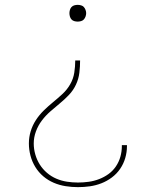

<svg xmlns="http://www.w3.org/2000/svg" viewBox="-20 -548 640 791"><path d="M300 -459Q293 -459 286 -461Q279 -463 274.5 -468Q270 -473 268 -480Q266 -487 266 -494Q266 -500 268 -507Q270 -514 274.5 -519Q279 -524 286 -526Q293 -528 300 -528Q307 -528 314 -526Q321 -524 325.5 -519Q330 -514 332.5 -507Q335 -500 335 -494Q335 -487 332.5 -480Q330 -473 325.5 -468Q321 -463 314 -461Q307 -459 300 -459ZM301 223Q276 223 250.5 219Q225 215 201.5 205Q178 195 158.5 178.5Q139 162 125.5 140Q112 118 105.5 93Q99 68 99 43Q99 17 106.5 -7.5Q114 -32 128 -53.5Q142 -75 160.5 -93Q179 -111 198.5 -127Q218 -143 237 -160.5Q256 -178 269 -200.5Q282 -223 286 -248.5Q290 -274 290 -299H310Q310 -274 307 -248.5Q304 -223 293 -199.5Q282 -176 264.5 -157.5Q247 -139 227 -122.5Q207 -106 187.5 -89Q168 -72 152.5 -51.5Q137 -31 128 -6.5Q119 18 119 43Q119 66 125.5 88.5Q132 111 144 130Q156 149 173.5 164Q191 179 212 188Q233 197 255.5 200.5Q278 204 301 204Q323 204 345 201Q367 198 388 190Q409 182 427 169Q445 156 457.5 137.5Q470 119 476 97.5Q482 76 482 54V50H503V55Q503 79 496 103Q489 127 475 147.5Q461 168 441 183Q421 198 398 207Q375 216 350.5 219.5Q326 223 301 223Z"/></svg>

Font: Iosevka Thin Extended
Style: Regular
Weight: 100
Width: 7
Monospace: yes
Designer: Belleve Invis
Foundry: Belleve Invis
Version: Version 32.5.0; ttfautohint (v1.8.4)